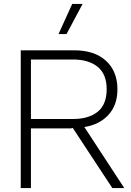

<svg xmlns="http://www.w3.org/2000/svg" viewBox="-20 -961 669 981"><path d="M349 -941H402L320 -787H279ZM86 0V-704H359Q463 -704 521.5 -650.5Q580 -597 580 -505Q580 -424 534 -374Q488 -324 411 -312L615 0H554L352 -307L342 -305H138V0ZM138 -353H353Q433 -353 479 -390Q525 -427 525 -505Q525 -582 479 -619.5Q433 -657 353 -657H138Z"/></svg>

Font: Prodigy Sans Light
Style: Regular
Weight: 300
Designer: Wei Huang
Foundry: Wei Huang
Version: Version 1.003; ttfautohint (v1.8.3)